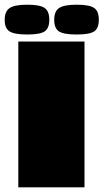

<svg xmlns="http://www.w3.org/2000/svg" viewBox="-59 -798 441 818"><path d="M301 0H19V-621H301ZM57 -651Q3 -651 -18 -664Q-39 -677 -39 -713.5Q-39 -750 -17.5 -764Q4 -778 57 -778Q110 -778 130.5 -764.5Q151 -751 151 -714Q151 -677 131 -664Q111 -651 57 -651ZM267.5 -651Q213 -651 192.5 -664Q172 -677 172 -713.5Q172 -750 193 -764Q214 -778 267.5 -778Q321 -778 341.5 -764.5Q362 -751 362 -714Q362 -677 342 -664Q322 -651 267.5 -651Z"/></svg>

Font: Passion One Black
Style: Regular
Weight: 900
Designer: Alejandro Lo Celso
Foundry: Fontstage
Version: Version 1.002